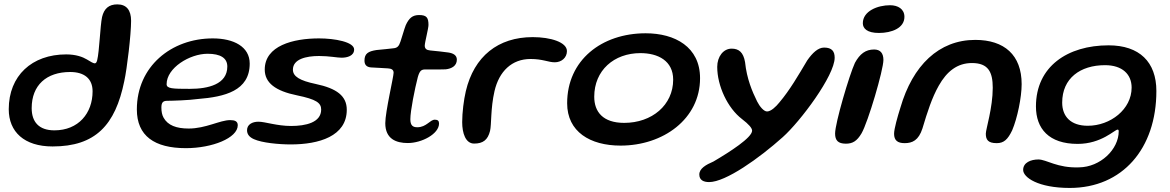

<svg xmlns="http://www.w3.org/2000/svg" viewBox="-20 -660 5486 900"><path d="M226.5 26.5C426.5 26.5 520.5 -72.5 562.5 -279.5C575.5 -338 594.5 -498.5 594.5 -562.5C594.5 -613 572.5 -639.5 530 -639.5C490.5 -639.5 468 -620 458.5 -580.5C449.5 -539 446 -420 435.5 -377.5C433 -368.5 430 -363 424 -363C417.5 -363 403 -371.5 387 -381.5C368 -393 336 -405 290.5 -405C129.5 -405 21 -305 21 -148C21 -42 93.5 26.5 226.5 26.5ZM235 -49C161.5 -49 128.5 -89.5 128.5 -153C128.5 -260.5 197.5 -322.5 309 -322.5C375.5 -322.5 414 -291 414 -232C414 -129 347.5 -49 235 -49Z M851.5 34.5C974.5 34.5 1094.5 -13 1094.5 -73C1094.5 -91.5 1080.5 -97 1059 -97C1011 -97 945 -57.5 864.5 -57.5C806.5 -57.5 767 -72.5 747 -108C739.5 -121 736.5 -137 736.5 -156C736.5 -180 744.5 -187.5 764 -187.5C787 -187.5 866 -190 908 -196C1033 -206 1150.5 -234 1150.5 -362C1150.5 -441.5 1075 -480 977.5 -480C782.5 -480 621.5 -348 621.5 -147C621.5 -23 704 34.5 851.5 34.5ZM870 -243.5C788 -243.5 761 -244.5 761 -265.5C761 -341.5 869 -408 953 -408C1013 -408 1045.5 -388.5 1045.5 -348C1045.5 -264.5 955.5 -243.5 870 -243.5Z M1343 17C1474.5 17 1605.5 -21 1605.5 -145.5C1605.5 -210 1559 -245.5 1459.5 -266.5C1385.5 -282 1353 -301.5 1353 -333.5C1353 -383 1415 -397.5 1475.5 -397.5C1523 -397.5 1561 -389.5 1581 -389.5C1607.5 -389.5 1640 -398 1640 -428C1640 -463.5 1549 -480 1475.5 -480C1353.5 -480 1221 -445.5 1221 -334C1221 -271.5 1271.5 -233.5 1372.5 -213C1462 -194.5 1485.5 -178 1485.5 -146.5C1485.5 -85.5 1413 -69.5 1344.5 -69.5C1278 -69.5 1223 -89.5 1191.5 -89.5C1162.5 -89.5 1138 -76.5 1138 -49.5C1138 -30.5 1149 -17 1170.5 -7.5C1208.5 9.5 1286 17 1343 17Z M1891.5 10.5C1957.5 10.5 2038 -32.5 2038 -81C2038 -92.5 2033 -99 2018.5 -99C1995 -99 1979.5 -63.5 1936 -63.5C1915.5 -63.5 1903.5 -71.5 1903.5 -101C1903.5 -140.5 1924.5 -244.5 1938.5 -298.5C1947.5 -330 1956 -333.5 1971.5 -334.5C1991 -335 2027.5 -333.5 2069 -335C2097.5 -338 2121.5 -351.5 2121.5 -380.5C2121.5 -400.5 2105.5 -410.5 2081 -414C2061 -417 2022.5 -421 1996.5 -423.5C1979 -425 1971 -432 1971 -446.5C1971.5 -462.5 1988.5 -526.5 1988.5 -543C1988.5 -577.5 1979.5 -589.5 1944.5 -589.5C1913 -589.5 1897 -574.5 1882 -542C1874 -521.5 1865 -487.5 1857.5 -466C1850 -443 1842.5 -435 1822.5 -433.5C1802.5 -431.5 1781 -428.5 1745 -425.5C1706 -419.5 1688.5 -409 1688.5 -376C1688.5 -357 1697.5 -346 1718.5 -344C1740.5 -342 1779.5 -341.5 1798 -339.5C1814 -338.5 1825 -334 1825 -319C1825 -299.5 1786 -136 1786 -82.5C1786 -8 1838 10.5 1891.5 10.5Z M2202.5 13C2244 13 2266.5 -4 2277 -46C2284.5 -76 2279 -150.5 2298 -233C2319.5 -325.5 2379 -383.5 2467 -383.5C2524.5 -383.5 2550 -368 2580.5 -368C2612.5 -368 2637.5 -390 2637.5 -420.5C2637.5 -462 2561.5 -486 2477 -486C2315 -486 2202 -396 2163.5 -232.5C2154 -192 2146.5 -133 2146.5 -87.5C2146.5 -35.5 2162.5 13 2202.5 13Z M2889 22.5C3088.5 22.5 3261.5 -102 3261.5 -293.5C3261.5 -440 3144 -504 3006.5 -504C2800 -504 2638.5 -378 2638.5 -176C2638.5 -42.5 2746 22.5 2889 22.5ZM2906 -84C2805.5 -84 2765.5 -136.5 2765.5 -206.5C2765.5 -330 2858 -411 2982 -411C3064.5 -411 3135.5 -375 3135.5 -286.5C3135.5 -167.5 3036 -84 2906 -84Z M3304 193.5C3381.5 193.5 3538.5 82 3649 -17C3731.5 -90.5 3892.5 -305.5 3892.5 -389.5C3892.5 -419.5 3879.5 -437 3843 -437C3814.5 -437 3788.5 -412 3764 -377C3722 -306.5 3682.5 -238 3633.5 -180C3617.5 -160 3594 -137.5 3575.5 -137.5C3560.5 -137.5 3541 -160.5 3529 -184.5C3506 -231 3480.5 -291 3472.5 -368.5C3464.5 -415 3443.5 -432 3409.5 -432C3370.5 -432 3342 -394.5 3342 -346.5C3342 -257.5 3390.5 -153.5 3458 -102C3490.5 -77 3505.5 -59.5 3505.5 -47.5C3505.5 -15 3401 52 3324.5 97C3288.5 112.5 3258 130 3258 158C3258 184 3277.5 193.5 3304 193.5Z M4100 -505.5C4160 -505.5 4219.5 -528.5 4219.5 -581C4219.5 -618 4189 -635.5 4152 -635.5C4094.5 -635.5 4024.5 -608.5 4024.5 -551C4024.5 -527 4044 -505.5 4100 -505.5ZM3945 13.5C3976.5 13.5 3997 1.5 4018.5 -35C4049 -87.5 4121 -332 4121 -379C4121 -410 4107 -428 4077.5 -428C4037.5 -428 4010.5 -407.5 3987.5 -365.5C3961 -308 3894.5 -83 3894.5 -34C3894.5 -2 3908.5 13.5 3945 13.5Z M4220.5 11C4256.5 11 4286 -2 4304 -58C4327.5 -136.5 4348.5 -202 4380.5 -258.5C4418 -325 4467 -364.5 4536 -364.5C4612.5 -364.5 4633.5 -322.5 4633.5 -248.5C4633.5 -154.5 4601 -54 4601 -33.5C4601 -5 4611.5 11 4652 11C4686 11 4704 -6.5 4724.5 -49C4749 -106.5 4769 -204 4769 -265.5C4769 -402.5 4687.5 -473 4551.5 -473C4381 -473 4258 -353.5 4200.5 -155C4187.5 -114 4171 -56 4171 -33C4171 -1.5 4188 11 4220.5 11Z M4994.5 221C5241.5 221 5400.5 36.5 5400.5 -233.5C5400.5 -369.5 5321 -447.5 5176.5 -447.5C4984.5 -447.5 4836 -348.5 4836 -161C4836 -57 4896.5 14.5 5031.5 14.5C5143.5 14.5 5205 -52.5 5219 -52.5C5222.5 -52.5 5224 -49.5 5224 -45C5224 41 5137.5 123 5038.5 124.5C4936 128.5 4885.5 87.5 4847.5 87.5C4812 87.5 4776 102 4776 136.5C4776 171.5 4846 221 4994.5 221ZM5079 -70.5C4998.5 -70.5 4959 -114.5 4959 -179C4959 -293 5043.5 -354.5 5160 -354.5C5241 -354.5 5284.5 -311.5 5284.5 -249.5C5284.5 -147.5 5185 -70.5 5079 -70.5Z"/></svg>

Font: Gluten
Style: Italic
Weight: 400
Italic angle: -13°
Designer: Tyler Finck
Foundry: Etcetera Type Company
Version: Version 0.920